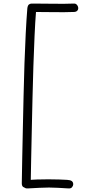

<svg xmlns="http://www.w3.org/2000/svg" viewBox="-20 -890 535 1075"><path d="M133 -843Q135 -859 141.5 -864.5Q148 -870 158 -870Q167 -870 175.5 -862.5Q184 -855 182 -830Q177 -768 173.5 -689Q170 -610 167 -521.5Q164 -433 162 -342Q160 -251 158 -163.5Q156 -76 154.5 0.5Q153 77 152 136Q152 151 144 156.5Q136 162 127 162Q117 162 109.5 156.5Q102 151 102 136Q103 74 104.5 -5.5Q106 -85 108 -173.5Q110 -262 112 -354Q114 -446 117 -534.5Q120 -623 124 -702Q128 -781 133 -843ZM167 -823Q155 -823 149 -830.5Q143 -838 143 -846Q143 -855 149 -862.5Q155 -870 167 -870Q224 -870 282.5 -869Q341 -868 393 -870Q404 -871 411 -862.5Q418 -854 418 -844Q418 -835 411.5 -829Q405 -823 393 -823Q341 -821 282.5 -822Q224 -823 167 -823ZM135 165Q122 166 115 158Q108 150 108 141Q107 132 114.5 126Q122 120 135 119Q157 116 188 115Q219 114 251 114Q283 114 311.5 115Q340 116 356 117Q374 118 382 124Q390 130 390 142Q390 150 383.5 158Q377 166 364 165Q330 163 304 161.5Q278 160 254 160Q230 160 202 161.5Q174 163 135 165Z"/></svg>

Font: Playpen Sans ExtraLight
Style: Regular
Weight: 250
Designer: Laura Meseguer, Veronika Burian, José Scaglione
Foundry: TypeTogether
Version: Version 1.001